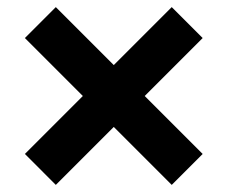

<svg xmlns="http://www.w3.org/2000/svg" viewBox="-20 -590 640 540"><path d="M50 -157 213 -320 50 -483 137 -570 300 -407 463 -570 550 -483 387 -320 550 -157 463 -70 300 -233 137 -70Z"/></svg>

Font: Tektur Condensed SemiBold
Style: Regular
Weight: 600
Width: 3
Designer: Adam Jagosz
Foundry: Adam Jagosz
Version: Version 1.005;gftools[0.9.30]